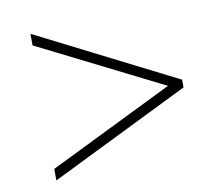

<svg xmlns="http://www.w3.org/2000/svg" viewBox="-59 -656 652 588"><g transform="rotate(-10 267.5 -362.0)"><path d="M71 -170 458 -360 71 -554V-590L504 -371V-347L71 -134Z"/></g></svg>

Font: Noto Sans Disp ExtLt
Style: Italic
Weight: 200
Italic angle: -12°
Designer: Monotype Design Team
Foundry: Monotype Imaging Inc.
Version: Version 2.000;GOOG;noto-source:20170915:90ef993387c0